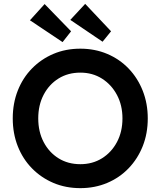

<svg xmlns="http://www.w3.org/2000/svg" viewBox="-20 -964 831 994"><path d="M396 10Q320 10 256.5 -17Q193 -44 145.5 -92.5Q98 -141 72 -207Q46 -273 46 -351Q46 -429 72 -495Q98 -561 145.5 -609.5Q193 -658 256.5 -685Q320 -712 396 -712Q471 -712 535 -685Q599 -658 646 -609Q693 -560 719 -494Q745 -428 745 -351Q745 -273 719 -207.5Q693 -142 646 -93Q599 -44 535 -17Q471 10 396 10ZM396 -114Q459 -114 508 -144.5Q557 -175 585.5 -228.5Q614 -282 614 -351Q614 -419 585.5 -472.5Q557 -526 508 -557Q459 -588 396 -588Q332 -588 283 -557.5Q234 -527 206 -473.5Q178 -420 178 -351Q178 -282 206 -228.5Q234 -175 283 -144.5Q332 -114 396 -114ZM511 -748 344 -861 421 -944 555 -802ZM304 -746 135 -859 211 -943 348 -802Z"/></svg>

Font: Readex Pro Medium
Style: Regular
Weight: 500
Designer: Bonnie Shaver-Troup, Thomas Jockin
Foundry: Lexend
Version: Version 1.204; ttfautohint (v1.8.4.7-5d5b)